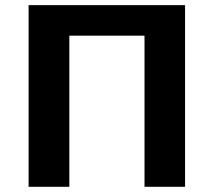

<svg xmlns="http://www.w3.org/2000/svg" viewBox="-20 -717 820 737"><path d="M246.1 0H89.8V-697.3H690.4V0H534.7V-580.1H246.1Z"/></svg>

Font: Lunasima
Style: Bold
Weight: 700
Designer: The DocRepair Project, Monotype Design Team
Foundry: Google
Version: Version 2.009